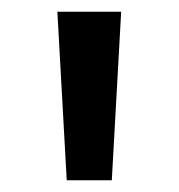

<svg xmlns="http://www.w3.org/2000/svg" viewBox="-20 -688 305 328"><path d="M94 -380 78 -668H187L171 -380Z"/></svg>

Font: Gantari SemiBold
Style: Regular
Weight: 600
Designer: Anugrah Pasau
Foundry: Lafontype
Version: Version 1.000; ttfautohint (v1.8.4)